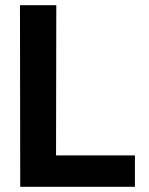

<svg xmlns="http://www.w3.org/2000/svg" viewBox="-20 -720 573 740"><path d="M500 -121V0H58L57 -700H197L196 -121Z"/></svg>

Font: Be Vietnam
Style: Bold
Weight: 700
Designer: Gabriel Lam
Foundry: TypeRant
Version: Version 4.000